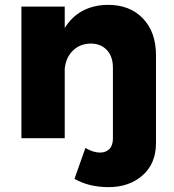

<svg xmlns="http://www.w3.org/2000/svg" viewBox="-20 -568 714 789"><path d="M621 -341V20Q621 104 566 152.5Q511 201 426 201Q346 201 286 167L331 40Q363 59 391 59Q415 59 429.5 44.5Q444 30 444 1V-290Q444 -336 419 -362.5Q394 -389 352 -389Q308 -388 279.5 -360Q251 -332 246 -286V0H68V-541H246V-453Q275 -500 320.5 -524Q366 -548 425 -548Q514 -548 567.5 -492Q621 -436 621 -341Z"/></svg>

Font: Montserrat arm2
Style: Bold
Weight: 700
Designer: Julieta Ulanovsky
Foundry: Julieta Ulanovsky
Version: Version 6.000